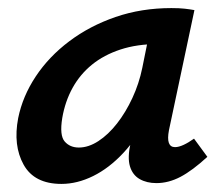

<svg xmlns="http://www.w3.org/2000/svg" viewBox="-20 -446 554 475"><path d="M132 9Q65 9 38.5 -38.5Q12 -86 25 -154Q36 -208 68.5 -257Q101 -306 151.5 -344Q202 -382 266 -404Q330 -426 404 -426Q424 -426 437 -424.5Q450 -423 461 -421L398 -124Q390 -82 413 -82Q422 -82 434 -87.5Q446 -93 460 -103L493 -58Q456 -24 426.5 -8.5Q397 7 367 7Q343 7 325.5 -3Q308 -13 301.5 -34.5Q295 -56 303 -92L336 -243L390 -277Q375 -211 347.5 -158Q320 -105 285 -67.5Q250 -30 210.5 -10.5Q171 9 132 9ZM175 -81Q199 -81 223.5 -97Q248 -113 269.5 -140.5Q291 -168 307.5 -203.5Q324 -239 332 -278L352 -377L407 -334Q398 -336 389 -336.5Q380 -337 371 -337Q319 -337 278 -323.5Q237 -310 207.5 -286Q178 -262 159.5 -228.5Q141 -195 134 -154Q127 -111 140 -96Q153 -81 175 -81Z"/></svg>

Font: Ysabeau Infant
Style: Bold Italic
Weight: 700
Italic angle: -12°
Designer: Christian Thalmann (Catharsis Fonts)
Version: Version 2.001;gftools[0.9.30]; featfreeze: ss01,ss02,lnum